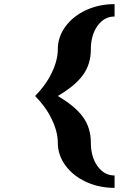

<svg xmlns="http://www.w3.org/2000/svg" viewBox="-20 -845 625 930"><path d="M260 -154Q260 -207 230.5 -268Q201 -329 150 -380Q201 -431 230.5 -492Q260 -553 260 -606Q260 -666 297 -716.5Q334 -767 397 -796Q460 -825 535 -825V-765Q485 -765 452.5 -720Q420 -675 420 -605Q420 -535 382.5 -482.5Q345 -430 260 -380Q345 -330 382.5 -277.5Q420 -225 420 -155Q420 -85 452.5 -40Q485 5 535 5V65Q460 65 397 36Q334 7 297 -43.5Q260 -94 260 -154Z"/></svg>

Font: Otomanopee One
Style: Regular
Weight: 400
Designer: Das Ende der Wildnis
Foundry: Gutenberg Labo
Version: Version 3.005